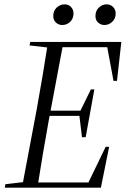

<svg xmlns="http://www.w3.org/2000/svg" viewBox="-20 -863 578 883"><path d="M2 0 5 -16 109 -28H135L130 0ZM81 0 149 -361Q163 -438 176 -515.5Q189 -593 201 -670H272L204 -308Q190 -231 177 -154Q164 -77 152 0ZM116 -654 119 -670H253L248 -642H221ZM110 0 114 -24H421L381 -12L466 -188H482L444 0ZM170 -330 175 -354H362L358 -330ZM228 -646 232 -670H538L518 -491H502L471 -658L508 -646ZM357 -232 345 -332 349 -352 398 -452H414L374 -232ZM266 -748Q250 -748 237.5 -759Q225 -770 225 -789Q225 -814 241 -828.5Q257 -843 277 -843Q295 -843 306.5 -831Q318 -819 318 -801Q318 -778 303 -763Q288 -748 266 -748ZM460 -748Q444 -748 431.5 -759Q419 -770 419 -789Q419 -814 435 -828.5Q451 -843 470 -843Q488 -843 500 -831Q512 -819 512 -801Q512 -778 496.5 -763Q481 -748 460 -748Z"/></svg>

Font: Source Serif 4 60pt
Style: Italic
Weight: 400
Italic angle: -12°
Version: Version 4.004;hotconv 1.0.116;makeotfexe 2.5.65601